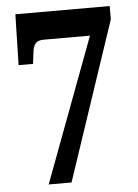

<svg xmlns="http://www.w3.org/2000/svg" viewBox="-52 -755 573 795"><g transform="rotate(-5 234.5 -357.0)"><path d="M342 -599 118 0H213L434 -659V-714H42L37 -503H97L103 -552C108 -588 121 -599 150 -599Z"/></g></svg>

Font: Noto Serif Sinhala ExtraCondensed ExtraBold
Style: Regular
Weight: 800
Width: 2
Designer: Jelle Bosma - Monotype Design Team
Foundry: Monotype Imaging Inc.
Version: Version 2.007